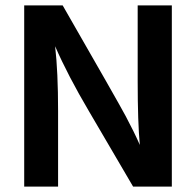

<svg xmlns="http://www.w3.org/2000/svg" viewBox="-20 -694 728 714"><path d="M196 0H70V-674H213Q417 -319 447.5 -262Q478 -205 500 -155Q492 -238 492 -393V-674H619V0H475L311 -280Q233 -412 185 -522Q196 -427 196 -281Z"/></svg>

Font: Hind Mysuru SemiBold
Style: Regular
Weight: 600
Designer: Manushi Parikh, Hitesh Malaviya
Foundry: Indian Type Foundry
Version: Version 0.703;PS 1.0;hotconv 1.0.86;makeotf.lib2.5.63406